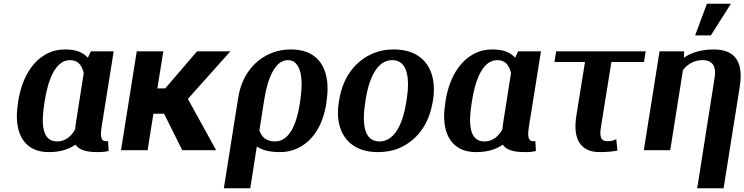

<svg xmlns="http://www.w3.org/2000/svg" viewBox="-20 -802 3974 1025"><path d="M76 -250C70 -212 68 -177 72 -145C82 -58 132 10 240 10C309 10 352 -8 383 -30C398 -6 433 10 498 10C524 10 540 9 560 4L557 -49C554 -48 551 -48 546 -48C515 -48 516 -84 522 -122L587 -528H465L449 -494C426 -519 392 -538 328 -538C294 -538 264 -532 236 -518C150 -476 96 -382 77 -260ZM216 -245 218 -259C235 -369 273 -481 354 -481C398 -481 417 -453 427 -412L384 -138L381 -111C359 -72 328 -47 284 -47C206 -47 199 -139 216 -245Z M626 0H768L799 -195H856L953 0H1134L983 -274L1210 -528H1032L862 -330H820L852 -528H710Z M1175 203H1316L1351 -20C1378 -2 1414 10 1476 10C1509 10 1540 3 1568 -10C1651 -49 1704 -134 1722 -250L1723 -260C1729 -301 1731 -338 1726 -372C1713 -468 1656 -538 1533 -538C1496 -538 1462 -532 1430 -519C1340 -483 1271 -401 1252 -282ZM1365 -107 1391 -272C1407 -372 1444 -481 1517 -481C1535 -481 1549 -475 1560 -463C1594 -426 1596 -350 1582 -259L1580 -245C1563 -139 1525 -47 1448 -47C1403 -47 1376 -69 1365 -107Z M1789 -259C1783 -220 1782 -185 1788 -152C1805 -58 1872 10 1997 10C2037 10 2075 4 2108 -10C2202 -49 2270 -134 2290 -259L2292 -269C2298 -308 2298 -343 2292 -376C2275 -470 2208 -538 2083 -538C2043 -538 2007 -532 1974 -518C1880 -479 1811 -394 1791 -269ZM1930 -257 1932 -271C1950 -382 1992 -481 2074 -481C2156 -481 2169 -384 2151 -271L2149 -257C2131 -144 2088 -47 2006 -47C1922 -47 1912 -143 1930 -257Z M2357 -250C2351 -212 2349 -177 2353 -145C2363 -58 2413 10 2521 10C2590 10 2633 -8 2664 -30C2679 -6 2714 10 2779 10C2805 10 2821 9 2841 4L2838 -49C2835 -48 2832 -48 2827 -48C2796 -48 2797 -84 2803 -122L2868 -528H2746L2730 -494C2707 -519 2673 -538 2609 -538C2575 -538 2545 -532 2517 -518C2431 -476 2377 -382 2358 -260ZM2497 -245 2499 -259C2516 -369 2554 -481 2635 -481C2679 -481 2698 -453 2708 -412L2665 -138L2662 -111C2640 -72 2609 -47 2565 -47C2487 -47 2480 -139 2497 -245Z M2940 -471H3103L3057 -185C3037 -61 3077 10 3182 10C3220 10 3247 7 3276 2L3270 -59C3252 -51 3243 -48 3221 -48C3187 -48 3180 -75 3188 -123L3244 -471H3418L3427 -528H2949Z M3417 0H3558L3626 -428C3650 -459 3685 -481 3730 -481C3784 -481 3805 -448 3795 -387L3702 203H3843L3929 -338C3949 -463 3912 -538 3790 -538C3720 -538 3667 -519 3631 -494L3632 -528H3501ZM3691 -613H3775L3882 -782H3754Z"/></svg>

Font: Aerodynamic
Style: Obl
Weight: 500
Designer: Google
Version: Version 2.000980; 2014